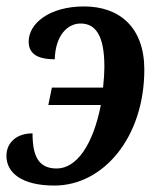

<svg xmlns="http://www.w3.org/2000/svg" viewBox="-26 -566 499 596"><path d="M143 10C295 10 422 -140 422 -350C422 -481 345 -546 235 -546C127 -546 63 -493 63 -437C63 -402 86 -382 144 -382C146 -458 185 -493 224 -493C270 -493 298 -457 298 -359C298 -342 297 -324 294 -294H135L124 -240H287C263 -117 212 -43 150 -43C95 -43 75 -79 75 -152C26 -152 -6 -124 -6 -82C-6 -30 41 10 143 10Z"/></svg>

Font: Noto Serif Condensed SemiBold
Style: Italic
Weight: 600
Width: 3
Italic angle: -12°
Designer: Monotype Design Team
Foundry: Monotype Imaging Inc.
Version: Version 2.014